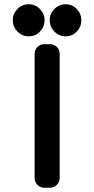

<svg xmlns="http://www.w3.org/2000/svg" viewBox="-20 -884 444 904"><path d="M363 -789Q363 -758 341.5 -735.5Q320 -713 289 -713Q258 -713 236 -735.5Q214 -758 214 -789Q214 -819 236 -841.5Q258 -864 289 -864Q320 -864 341.5 -841.5Q363 -819 363 -789ZM190 -789Q190 -758 168 -735.5Q146 -713 115 -713Q84 -713 62 -735.5Q40 -758 40 -789Q40 -819 62 -841.5Q84 -864 115 -864Q146 -864 168 -841.5Q190 -819 190 -789ZM261 -46Q261 -27 247.5 -13.5Q234 0 215 0H189Q170 0 156.5 -13.5Q143 -27 143 -46V-630Q143 -650 156.5 -663Q170 -676 189 -676H215Q234 -676 247.5 -663Q261 -650 261 -630Z"/></svg>

Font: Monomaniac One
Style: Regular
Weight: 400
Version: Version 1.000; ttfautohint (v1.8.3)